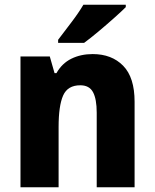

<svg xmlns="http://www.w3.org/2000/svg" viewBox="-20 -786 650 806"><path d="M369 -559Q449 -559 497 -510Q545 -461 545 -359V0H386V-313Q386 -370 370.5 -399Q355 -428 317 -428Q264 -428 245 -385Q226 -342 226 -253V0H66V-549H189L209 -479H217Q240 -520 279.5 -539.5Q319 -559 369 -559ZM508 -756Q490 -738 458.5 -710Q427 -682 393 -653.5Q359 -625 333 -606H224V-619Q249 -652 279.5 -692Q310 -732 330 -766H508Z"/></svg>

Font: Noto Sans Malayalam SemiCondensed ExtraBold
Style: Regular
Weight: 800
Width: 4
Designer: Jelle Bosma - Monotype Design Team
Foundry: Monotype Imaging Inc.
Version: Version 2.104; ttfautohint (v1.8.4.7-5d5b)